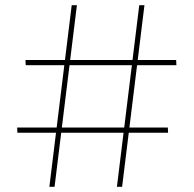

<svg xmlns="http://www.w3.org/2000/svg" viewBox="-20 -719 747 739"><path d="M46 -228H626L627 -208H47ZM78 -488H658L659 -468H79ZM256 -699H276L190 0H170ZM516 -699H536L450 0H430Z"/></svg>

Font: Alexandria Thin
Style: Regular
Weight: 250
Designer: Mohamed Gaber
Foundry: Kief Type Foundry
Version: Version 5.100